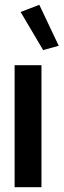

<svg xmlns="http://www.w3.org/2000/svg" viewBox="-20 -781 265 801"><path d="M41 0V-509H153V0ZM160 -572 66 -731 144 -761 225 -590Z"/></svg>

Font: Special Gothic Condensed One
Style: Regular
Weight: 400
Designer: Alistair McCready
Foundry: Monolith
Version: Version 1.010; ttfautohint (v1.8.4.7-5d5b)